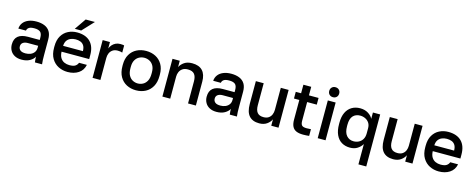

<svg xmlns="http://www.w3.org/2000/svg" viewBox="-38 -1572 6436 2603"><g transform="rotate(15 3180.0 -270.0)"><path d="M225 11Q168 11 127.5 -10.5Q87 -32 66 -70Q45 -108 45 -155Q45 -234 92 -272.5Q139 -311 230 -311H395V-340Q395 -400 368.5 -422.5Q342 -445 285 -445Q234 -445 210 -429Q186 -413 182 -385H75Q78 -431 104 -466Q130 -501 177.5 -521Q225 -541 290 -541Q355 -541 403.5 -521Q452 -501 478.5 -458.5Q505 -416 505 -346V-135Q505 -93 506 -61.5Q507 -30 511 0H411Q408 -23 406.5 -39Q405 -55 405 -79Q386 -42 339.5 -15.5Q293 11 225 11ZM255 -85Q293 -85 324.5 -98Q356 -111 375.5 -137Q395 -163 395 -200V-229H250Q208 -229 182.5 -211Q157 -193 157 -158Q157 -125 180.5 -105Q204 -85 255 -85Z M870 11Q800 11 741 -18.5Q682 -48 646 -108Q610 -168 610 -260V-280Q610 -368 644.5 -426Q679 -484 736 -512.5Q793 -541 860 -541Q981 -541 1045.5 -476Q1110 -411 1110 -290V-234H722Q724 -180 745 -147Q766 -114 799 -99.5Q832 -85 870 -85Q927 -85 953.5 -103Q980 -121 990 -150H1100Q1084 -71 1021.5 -30Q959 11 870 11ZM865 -445Q828 -445 796 -432Q764 -419 744 -391Q724 -363 722 -316H1000Q999 -366 981 -394Q963 -422 933 -433.5Q903 -445 865 -445ZM815 -580 925 -740H1055L905 -580Z M1220 0V-530H1322V-440Q1333 -468 1352.5 -490.5Q1372 -513 1400.5 -527Q1429 -541 1465 -541Q1490 -541 1502.5 -539Q1515 -537 1520 -535V-435Q1503 -440 1489 -442.5Q1475 -445 1455 -445Q1412 -445 1384 -425.5Q1356 -406 1343 -375.5Q1330 -345 1330 -310V0Z M1830 11Q1757 11 1698 -19.5Q1639 -50 1604.5 -110.5Q1570 -171 1570 -260V-280Q1570 -364 1604.5 -422.5Q1639 -481 1698 -511Q1757 -541 1830 -541Q1904 -541 1962.5 -511Q2021 -481 2055.5 -422.5Q2090 -364 2090 -280V-260Q2090 -171 2055.5 -110.5Q2021 -50 1962.5 -19.5Q1904 11 1830 11ZM1830 -85Q1868 -85 1902 -103Q1936 -121 1957 -159.5Q1978 -198 1978 -260V-280Q1978 -337 1957 -373.5Q1936 -410 1902 -427.5Q1868 -445 1830 -445Q1792 -445 1758 -427.5Q1724 -410 1703 -373.5Q1682 -337 1682 -280V-260Q1682 -198 1703 -159.5Q1724 -121 1758 -103Q1792 -85 1830 -85Z M2200 0V-530H2302V-441Q2321 -481 2364 -511Q2407 -541 2475 -541Q2572 -541 2621 -488.5Q2670 -436 2670 -335V0H2560V-310Q2560 -377 2532 -411Q2504 -445 2440 -445Q2394 -445 2365.5 -425.5Q2337 -406 2323.5 -375.5Q2310 -345 2310 -310V0Z M2960 11Q2903 11 2862.5 -10.5Q2822 -32 2801 -70Q2780 -108 2780 -155Q2780 -234 2827 -272.5Q2874 -311 2965 -311H3130V-340Q3130 -400 3103.5 -422.5Q3077 -445 3020 -445Q2969 -445 2945 -429Q2921 -413 2917 -385H2810Q2813 -431 2839 -466Q2865 -501 2912.5 -521Q2960 -541 3025 -541Q3090 -541 3138.5 -521Q3187 -501 3213.5 -458.5Q3240 -416 3240 -346V-135Q3240 -93 3241 -61.5Q3242 -30 3246 0H3146Q3143 -23 3141.5 -39Q3140 -55 3140 -79Q3121 -42 3074.5 -15.5Q3028 11 2960 11ZM2990 -85Q3028 -85 3059.5 -98Q3091 -111 3110.5 -137Q3130 -163 3130 -200V-229H2985Q2943 -229 2917.5 -211Q2892 -193 2892 -158Q2892 -125 2915.5 -105Q2939 -85 2990 -85Z M3560 11Q3466 11 3418 -43.5Q3370 -98 3370 -210V-530H3480V-220Q3480 -153 3507.5 -119Q3535 -85 3595 -85Q3639 -85 3666.5 -104Q3694 -123 3707 -154Q3720 -185 3720 -220V-530H3830V0H3728V-90Q3709 -49 3666.5 -19Q3624 11 3560 11Z M4175 5Q4115 5 4077.5 -12Q4040 -29 4022.5 -65.5Q4005 -102 4005 -160V-436H3930V-530H4005V-650H4115V-530H4250V-436H4115V-175Q4115 -128 4132.5 -109.5Q4150 -91 4200 -91Q4230 -91 4260 -94V0Q4241 2 4221 3.5Q4201 5 4175 5Z M4380 0V-530H4490V0ZM4435 -590Q4404 -590 4384.5 -609.5Q4365 -629 4365 -660Q4365 -691 4384.5 -710.5Q4404 -730 4435 -730Q4466 -730 4485.5 -710.5Q4505 -691 4505 -660Q4505 -629 4485.5 -609.5Q4466 -590 4435 -590Z M5005 200V-85Q4980 -43 4937 -16Q4894 11 4834 11Q4767 11 4716.5 -19Q4666 -49 4638 -109.5Q4610 -170 4610 -260V-280Q4610 -365 4638 -423Q4666 -481 4716.5 -511Q4767 -541 4833 -541Q4899 -541 4946.5 -511Q4994 -481 5013 -441V-530H5115V200ZM4859 -85Q4898 -85 4931 -101.5Q4964 -118 4984.5 -151.5Q5005 -185 5005 -236V-306Q5005 -352 4984.5 -382.5Q4964 -413 4930.5 -429Q4897 -445 4859 -445Q4796 -445 4759 -405Q4722 -365 4722 -280V-260Q4722 -172 4760 -128.5Q4798 -85 4859 -85Z M5440 11Q5346 11 5298 -43.5Q5250 -98 5250 -210V-530H5360V-220Q5360 -153 5387.5 -119Q5415 -85 5475 -85Q5519 -85 5546.5 -104Q5574 -123 5587 -154Q5600 -185 5600 -220V-530H5710V0H5608V-90Q5589 -49 5546.5 -19Q5504 11 5440 11Z M6080 11Q6010 11 5951 -18.5Q5892 -48 5856 -108Q5820 -168 5820 -260V-280Q5820 -368 5854.5 -426Q5889 -484 5946 -512.5Q6003 -541 6070 -541Q6191 -541 6255.5 -476Q6320 -411 6320 -290V-234H5932Q5934 -180 5955 -147Q5976 -114 6009 -99.5Q6042 -85 6080 -85Q6137 -85 6163.5 -103Q6190 -121 6200 -150H6310Q6294 -71 6231.5 -30Q6169 11 6080 11ZM6075 -445Q6038 -445 6006 -432Q5974 -419 5954 -391Q5934 -363 5932 -316H6210Q6209 -366 6191 -394Q6173 -422 6143 -433.5Q6113 -445 6075 -445Z"/></g></svg>

Font: Golos Text Medium
Style: Regular
Weight: 500
Designer: A.Korolkova, Vitaly Kuzmin
Foundry: ParaType Ltd
Version: Version 2.004